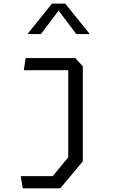

<svg xmlns="http://www.w3.org/2000/svg" viewBox="-20 -822 660 1042"><path d="M103.5 200H307L429.5 53.5V-462L388.5 -507H119.5L109 -441H350.5V31.5L266 134H92.5ZM129 -637H202L298 -764.5L394 -637H467.5L334 -802.5H262Z"/></svg>

Font: Monaspace Krypton Light
Style: Regular
Weight: 300
Designer: Riley Cran & the Lettermatic Team
Foundry: Lettermatic
Version: Version 1.101 (Monaspace Krypton)